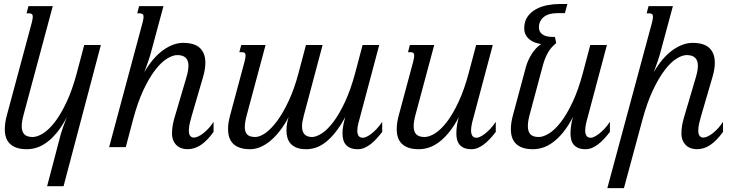

<svg xmlns="http://www.w3.org/2000/svg" viewBox="-20 -747 3763 975"><path d="M302.7 198.7H219.2L289.1 -67.4Q293.5 -82 301.5 -105Q309.6 -127.9 319.8 -152.8Q296.4 -107.9 271.5 -76.9Q246.6 -45.9 220.7 -26.4Q194.8 -6.8 168.7 2Q142.6 10.7 116.7 10.7Q86.9 10.7 65.7 3.7Q44.4 -3.4 30.8 -16.6Q17.1 -29.8 10.7 -48.6Q4.4 -67.4 4.4 -90.8Q4.4 -124 15.1 -162.6L141.1 -630.9Q143.6 -641.1 145 -648.7Q146.5 -656.2 146.5 -661.6Q146.5 -671.9 141.8 -675.5Q137.2 -679.2 128.4 -679.2H114.7L124.5 -715.8H248L100.1 -165.5Q90.3 -130.4 90.3 -106.4Q90.3 -78.6 103.5 -64.9Q116.7 -51.3 146 -51.3Q168.9 -51.3 198.2 -69.3Q227.5 -87.4 258.1 -126.7Q288.6 -166 317.9 -228.3Q347.2 -290.5 370.6 -378.4L407.7 -518.6H492.2Z M926.3 -353Q931.6 -371.1 934.3 -386Q937 -400.9 937 -413.1Q937 -467.3 880.4 -467.3Q857.4 -467.3 828.1 -449.2Q798.8 -431.2 768.3 -391.8Q737.8 -352.5 708.5 -290.3Q679.2 -228 655.8 -140.1L618.7 0H534.2L703.6 -630.9Q709 -651.4 709 -661.1Q709 -671.9 704.1 -675.5Q699.2 -679.2 690.4 -679.2H676.8L686.5 -715.8H810.1L744.6 -473.1Q743.2 -468.3 740 -458Q736.8 -447.8 732.4 -434.6Q728 -421.4 722.7 -407.2Q717.3 -393.1 712.4 -379.9Q756.8 -455.6 808.6 -492.4Q860.4 -529.3 909.7 -529.3Q968.8 -529.3 995.8 -502.7Q1022.9 -476.1 1022.9 -428.7Q1022.9 -396 1011.2 -356L953.1 -157.2Q949.2 -143.1 944.1 -122.8Q939 -102.5 939 -84.5Q939 -65.4 946 -56.9Q953.1 -48.3 964.4 -48.3Q974.6 -48.3 987.8 -54.7Q1001 -61 1014.4 -71.8Q1027.8 -82.5 1041 -97.2Q1054.2 -111.8 1064.5 -128.4V-77.1Q1031.7 -31.7 999.5 -10.5Q967.3 10.7 932.1 10.7Q915.5 10.7 901.1 5.6Q886.7 0.5 876.2 -9.8Q865.7 -20 859.6 -34.9Q853.5 -49.8 853.5 -68.8Q853.5 -89.8 856.9 -109.9Q860.4 -129.9 866.2 -149.4Z M1564.5 -51.3Q1585.4 -51.3 1613.8 -69.3Q1642.1 -87.4 1672.1 -126.7Q1702.1 -166 1731.4 -228.3Q1760.7 -290.5 1784.2 -378.4L1821.3 -518.6H1905.8L1809.6 -157.2Q1805.2 -141.6 1799.8 -121.1Q1794.4 -100.6 1794.4 -83Q1794.4 -67.4 1800.8 -57.4Q1807.1 -47.4 1824.2 -47.4Q1830.6 -47.4 1841.6 -52.5Q1852.5 -57.6 1866 -67.9Q1879.4 -78.1 1893.6 -93.3Q1907.7 -108.4 1920.9 -128.4V-77.1Q1906.2 -58.1 1891.4 -42Q1876.5 -25.9 1861.1 -14.2Q1845.7 -2.4 1829.8 4.2Q1814 10.7 1797.4 10.7Q1774.9 10.7 1759.8 4.4Q1744.6 -2 1735.6 -12.9Q1726.6 -23.9 1722.9 -38.6Q1719.2 -53.2 1719.2 -70.3Q1719.2 -90.3 1723.4 -111.3Q1727.5 -132.3 1733.4 -152.8Q1709 -107.9 1684.6 -76.9Q1660.2 -45.9 1635.5 -26.4Q1610.8 -6.8 1585.9 2Q1561 10.7 1535.2 10.7Q1506.3 10.7 1487.1 3.2Q1467.8 -4.4 1456.1 -17.3Q1444.3 -30.3 1439.5 -47.6Q1434.6 -64.9 1434.6 -84.5Q1434.6 -101.6 1437.5 -118.7Q1440.4 -135.7 1445.8 -152.8Q1425.8 -114.7 1402.6 -84.5Q1379.4 -54.2 1354.2 -33Q1329.1 -11.7 1302.7 -0.5Q1276.4 10.7 1250.5 10.7Q1220.7 10.7 1199.5 3.7Q1178.2 -3.4 1164.6 -16.6Q1150.9 -29.8 1144.5 -48.6Q1138.2 -67.4 1138.2 -90.8Q1137.7 -106.9 1140.6 -124.8Q1143.6 -142.6 1148.9 -162.6L1221.7 -433.6Q1227.1 -454.1 1227.1 -464.4Q1227.1 -474.6 1222.4 -478.3Q1217.8 -481.9 1209 -481.9H1195.3L1205.1 -518.6H1328.6L1233.9 -165.5Q1228.5 -146 1225.8 -130.1Q1223.1 -114.3 1223.1 -101.6Q1223.1 -75.7 1235.8 -63.5Q1248.5 -51.3 1276.4 -51.3Q1299.3 -51.3 1328.4 -71.8Q1357.4 -92.3 1387.7 -133.3Q1418 -174.3 1446.5 -235.6Q1475.1 -296.9 1496.6 -378.4L1533.7 -518.6H1618.2L1522 -157.2Q1513.7 -126.5 1513.7 -106Q1513.7 -51.3 1564.5 -51.3Z M2185.1 -518.6 2090.3 -165.5Q2080.6 -130.4 2080.6 -106.4Q2080.6 -78.6 2093.8 -64.9Q2106.9 -51.3 2136.2 -51.3Q2159.2 -51.3 2188.5 -69.3Q2217.8 -87.4 2248.3 -126.7Q2278.8 -166 2308.1 -228.3Q2337.4 -290.5 2360.8 -378.4L2397.9 -518.6H2482.4L2386.2 -157.2Q2384.3 -150.4 2381.8 -141.4Q2379.4 -132.3 2377.2 -122.8Q2375 -113.3 2373.5 -103.3Q2372.1 -93.3 2372.1 -84.5Q2372.1 -68.8 2378.2 -58.1Q2384.3 -47.4 2400.9 -47.4Q2407.2 -47.4 2418.2 -52.5Q2429.2 -57.6 2442.6 -67.9Q2456.1 -78.1 2470.2 -93.3Q2484.4 -108.4 2497.6 -128.4V-77.1Q2482.9 -58.1 2468 -42Q2453.1 -25.9 2437.7 -14.2Q2422.4 -2.4 2406.5 4.2Q2390.6 10.7 2374 10.7Q2352.1 10.7 2337.2 4.4Q2322.3 -2 2313.5 -12.7Q2304.7 -23.4 2301 -38.1Q2297.4 -52.7 2297.4 -68.8Q2297.4 -89.8 2300.8 -111.6Q2304.2 -133.3 2310.1 -152.8Q2286.6 -107.9 2261.7 -76.9Q2236.8 -45.9 2210.9 -26.4Q2185.1 -6.8 2158.9 2Q2132.8 10.7 2106.9 10.7Q2077.1 10.7 2055.9 3.7Q2034.7 -3.4 2021 -16.6Q2007.3 -29.8 2001 -48.6Q1994.6 -67.4 1994.6 -90.8Q1994.6 -124 2005.4 -162.6L2078.1 -433.6Q2080.6 -443.8 2082 -451.4Q2083.5 -459 2083.5 -464.4Q2083.5 -474.6 2078.9 -478.3Q2074.2 -481.9 2065.4 -481.9H2051.8L2061.5 -518.6Z M2649.9 -404.3Q2654.3 -421.4 2661.9 -438.5Q2669.4 -455.6 2679.2 -471.4Q2689 -487.3 2701.4 -500.7Q2713.9 -514.2 2728.5 -523.4Q2712.4 -525.4 2696.8 -531Q2681.2 -536.6 2668.9 -546.6Q2656.7 -556.6 2649.4 -570.6Q2642.1 -584.5 2642.1 -603Q2642.1 -638.7 2658.9 -662.4Q2675.8 -686 2701.7 -700.2Q2727.5 -714.4 2758.8 -720.5Q2790 -726.6 2819.3 -726.6H2861.3L2848.6 -680.2H2809.6Q2764.6 -680.2 2740.7 -660.2Q2716.8 -640.1 2716.8 -607.9Q2716.8 -584.5 2735.1 -572Q2753.4 -559.6 2784.2 -559.6H2797.9L2804.7 -528.3Q2776.9 -505.9 2761.7 -478.3Q2746.6 -450.7 2737.3 -417L2669.9 -165.5Q2660.6 -131.8 2660.6 -106.4Q2660.6 -78.6 2673.6 -64.9Q2686.5 -51.3 2715.8 -51.3Q2738.8 -51.3 2768.1 -69.3Q2797.4 -87.4 2827.9 -126.7Q2858.4 -166 2887.7 -228.3Q2917 -290.5 2940.4 -378.4L2977.5 -518.6H3062L2965.8 -157.2Q2963.9 -150.4 2961.4 -141.4Q2959 -132.3 2956.8 -122.8Q2954.6 -113.3 2953.1 -103.3Q2951.7 -93.3 2951.7 -84.5Q2951.7 -68.8 2957.8 -58.1Q2963.9 -47.4 2980.5 -47.4Q2986.8 -47.4 2997.8 -52.5Q3008.8 -57.6 3022.2 -67.9Q3035.6 -78.1 3049.8 -93.3Q3064 -108.4 3077.1 -128.4V-77.1Q3062.5 -58.1 3047.6 -42Q3032.7 -25.9 3017.3 -14.2Q3002 -2.4 2986.1 4.2Q2970.2 10.7 2953.6 10.7Q2931.6 10.7 2916.7 4.4Q2901.9 -2 2893.1 -12.7Q2884.3 -23.4 2880.6 -38.1Q2877 -52.7 2877 -68.8Q2877 -89.8 2880.4 -111.6Q2883.8 -133.3 2889.6 -152.8Q2866.2 -107.9 2841.3 -76.9Q2816.4 -45.9 2790.5 -26.4Q2764.6 -6.8 2738.5 2Q2712.4 10.7 2686.5 10.7Q2656.7 10.7 2635.5 3.7Q2614.3 -3.4 2600.6 -16.6Q2586.9 -29.8 2580.6 -48.6Q2574.2 -67.4 2574.2 -90.8Q2574.2 -124 2585 -162.6Z M3513.2 -353Q3518.6 -371.1 3521.2 -386Q3523.9 -400.9 3523.9 -413.1Q3523.9 -467.3 3467.3 -467.3Q3444.3 -467.3 3415.3 -449.2Q3386.2 -431.2 3356 -391.6Q3325.7 -352.1 3296.1 -290Q3266.6 -228 3242.7 -140.1L3148.4 208.5H3064L3290.5 -630.9Q3295.9 -651.4 3295.9 -661.1Q3295.9 -671.9 3291 -675.5Q3286.1 -679.2 3277.3 -679.2H3263.7L3273.4 -715.8H3397L3331.5 -473.1Q3330.1 -468.3 3326.9 -458Q3323.7 -447.8 3319.3 -434.6Q3314.9 -421.4 3309.6 -407.2Q3304.2 -393.1 3299.3 -379.9Q3343.8 -455.6 3395.5 -492.4Q3447.3 -529.3 3496.6 -529.3Q3555.7 -529.3 3582.8 -502.7Q3609.9 -476.1 3609.9 -428.7Q3609.9 -396 3598.1 -356L3540 -157.2Q3536.1 -143.1 3531 -122.8Q3525.9 -102.5 3525.9 -84.5Q3525.9 -65.4 3533 -56.9Q3540 -48.3 3551.3 -48.3Q3561.5 -48.3 3574.7 -54.7Q3587.9 -61 3601.3 -71.8Q3614.7 -82.5 3627.9 -97.2Q3641.1 -111.8 3651.4 -128.4V-77.1Q3618.7 -31.7 3586.4 -10.5Q3554.2 10.7 3519 10.7Q3502.4 10.7 3488 5.6Q3473.6 0.5 3463.1 -9.8Q3452.6 -20 3446.5 -34.9Q3440.4 -49.8 3440.4 -68.8Q3440.4 -89.8 3443.8 -109.9Q3447.3 -129.9 3453.1 -149.4Z"/></svg>

Font: Arian AMU Serif
Style: Italic
Weight: 400
Italic angle: -15°
Designer: Ruben Hakobyan (Tarumian)
Foundry: Ruben Hakobyan (Tarumian)
Version: Version 1.002